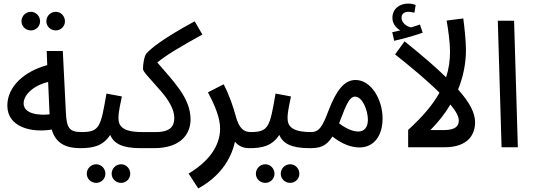

<svg xmlns="http://www.w3.org/2000/svg" viewBox="-20 -823 2977 1073"><path d="M292 -653C320 -653 343 -676 343 -704C343 -733 320 -757 292 -757C262 -757 239 -733 239 -704C239 -676 262 -653 292 -653ZM153 -653C181 -653 204 -676 204 -704C204 -733 181 -757 153 -757C123 -757 100 -733 100 -704C100 -676 123 -653 153 -653ZM428 5C468 5 484 -15 484 -42C484 -68 469 -85 437 -85C367 -85 352 -107 348 -198L331 -538H241L244 -459C117 -425 21 -340 21 -233C21 -112 156 -80 269 -99C292 -21 349 5 428 5ZM112 -245C112 -291 163 -344 249 -365L257 -184C199 -177 112 -186 112 -245Z M427 5C500 5 554 -6 596 -69C616 -21 663 5 764 5C806 5 821 -15 821 -42C821 -68 806 -85 774 -85C663 -85 642 -120 642 -164C642 -198 654 -249 661 -284L575 -300C543 -118 539 -85 437 -85ZM657 199C685 199 708 176 708 148C708 119 685 95 657 95C627 95 604 119 604 148C604 176 627 199 657 199ZM518 199C546 199 569 176 569 148C569 119 546 95 518 95C488 95 465 119 465 148C465 176 488 199 518 199Z M764 5H840C998 5 1045 -81 1045 -156C1045 -279 942 -375 859 -474C914 -518 981 -558 1111 -630L1068 -704C886 -605 826 -554 798 -524C786 -510 779 -462 779 -439C779 -422 805 -399 880 -313C920 -267 954 -213 954 -165C954 -123 938 -85 851 -85H774Z M1088 230C1203 167 1270 74 1293 -31C1313 -7 1339 5 1372 5C1413 5 1429 -15 1429 -42C1429 -68 1414 -85 1382 -85C1343 -85 1316 -104 1297 -176C1283 -226 1264 -286 1230 -352L1142 -307C1185 -226 1210 -162 1210 -103C1210 -34 1175 63 1034 147Z M1372 5C1445 5 1499 -6 1541 -69C1561 -21 1608 5 1709 5C1751 5 1766 -15 1766 -42C1766 -68 1751 -85 1719 -85C1608 -85 1587 -120 1587 -164C1587 -198 1599 -249 1606 -284L1520 -300C1488 -118 1484 -85 1382 -85ZM1602 199C1630 199 1653 176 1653 148C1653 119 1630 95 1602 95C1572 95 1549 119 1549 148C1549 176 1572 199 1602 199ZM1463 199C1491 199 1514 176 1514 148C1514 119 1491 95 1463 95C1433 95 1410 119 1410 148C1410 176 1433 199 1463 199Z M1709 5C1765 5 1801 -2 1838 -60C1887 -21 1939 1 1989 1C2068 1 2118 -62 2118 -161C2118 -266 2055 -376 1967 -376C1905 -376 1860 -320 1816 -205C1783 -118 1765 -85 1718 -85ZM1882 -152C1918 -248 1936 -283 1964 -283C2006 -283 2036 -205 2036 -154C2036 -113 2017 -88 1982 -88C1949 -88 1908 -108 1875 -134C1878 -140 1880 -146 1882 -152Z M2183 -595C2234 -606 2299 -625 2342 -640L2327 -686C2312 -681 2296 -675 2277 -670C2256 -674 2224 -693 2224 -724C2224 -743 2236 -757 2263 -757C2274 -757 2285 -754 2296 -752L2303 -795C2290 -801 2273 -803 2261 -803C2213 -803 2173 -774 2173 -723C2173 -691 2193 -667 2217 -653C2204 -650 2191 -647 2172 -643ZM2495 -536C2495 -484 2488 -437 2473 -391C2415 -448 2338 -514 2241 -592L2188 -519C2282 -444 2371 -370 2436 -305C2398 -236 2340 -169 2261 -97V0H2464C2599 0 2635 -75 2635 -139C2635 -192 2606 -249 2540 -323C2568 -392 2584 -466 2584 -544C2584 -592 2575 -679 2569 -720L2476 -708C2484 -664 2495 -586 2495 -536ZM2385 -96C2429 -140 2467 -188 2497 -239C2527 -203 2544 -173 2544 -150C2544 -121 2529 -96 2460 -96Z M2783 0H2874L2853 -707H2762Z"/></svg>

Font: Noto Sans Arabic UI XCn Md
Style: Regular
Weight: 500
Width: 2
Designer: Monotype Design Team, Nadine Chahine and Nizar Qandah
Foundry: Monotype Imaging Inc.
Version: Version 2.010